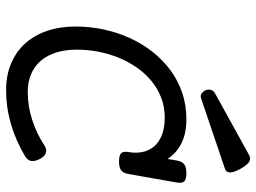

<svg xmlns="http://www.w3.org/2000/svg" viewBox="-127 -716 854 640"><g transform="rotate(90 300.0 -396.0)"><path d="M486.8 -397.5Q491.2 -421.4 486.8 -443.4Q482.4 -465.3 468.8 -481.9Q455.1 -498.5 430.9 -508.3Q406.7 -518.1 371.6 -518.1Q336.4 -518.1 305.9 -506.3Q275.4 -494.6 250.2 -474.1Q225.1 -453.6 205.6 -425.5Q186 -397.5 172.6 -365Q159.2 -332.5 152.3 -296.6Q145.5 -260.7 145.5 -225.1Q145.5 -186.5 155 -156.2Q164.6 -126 182.6 -105Q200.7 -84 226.8 -72.8Q252.9 -61.5 286.1 -61.5Q335 -61.5 380.9 -76.7Q426.8 -91.8 466.8 -118.2Q478 -125.5 489.7 -121.8Q501.5 -118.2 510.3 -101.1Q518.6 -84 516.4 -72.3Q514.2 -60.5 499.5 -51.8Q447.3 -21 392.3 -5.1Q337.4 10.7 280.8 10.7Q231.4 10.7 191.9 -5.9Q152.3 -22.5 125 -52.7Q97.7 -83 83 -125.7Q68.4 -168.5 68.4 -221.2Q68.4 -268.6 78.1 -314.2Q87.9 -359.9 106.4 -400.9Q125 -441.9 152.1 -476.6Q179.2 -511.2 213.4 -536.6Q247.6 -562 288.8 -576.2Q330.1 -590.3 377 -590.3Q425.3 -590.3 458.3 -573.5Q491.2 -556.6 509.8 -527.3L515.1 -558.6Q518.1 -575.7 527.6 -583Q537.1 -590.3 557.6 -590.3Q578.1 -590.3 584.7 -583Q591.3 -575.7 588.4 -558.6L560.1 -397.5Q557.1 -380.4 547.9 -373Q538.6 -365.7 518.1 -365.7Q497.6 -365.7 490.7 -373Q483.9 -380.4 486.8 -397.5ZM493.2 -797.4Q499.5 -800.8 505.1 -802.2Q510.7 -803.7 516.4 -801.3Q522 -798.8 528.3 -791.7Q534.7 -784.7 542.5 -771Q549.8 -757.8 552.5 -748.8Q555.2 -739.7 554.7 -733.6Q554.2 -727.5 550.8 -723.9Q547.4 -720.2 542.5 -718.8L307.6 -639.2Q298.3 -636.2 291.3 -641.4Q284.2 -646.5 280.8 -654.8Q277.3 -663.1 279.5 -671.6Q281.7 -680.2 290 -685.1Z"/></g></svg>

Font: Courier Prime
Style: Italic
Weight: 400
Monospace: yes
Designer: Alan Dague-Greene
Foundry: Quote-Unquote Apps
Version: Version 1.202